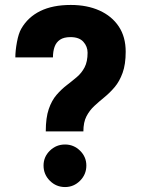

<svg xmlns="http://www.w3.org/2000/svg" viewBox="-20 -740 568 776"><path d="M165 -209Q165 -264 177 -299Q189 -334 208.5 -356.5Q228 -379 249.5 -395.5Q271 -412 290.5 -428.5Q310 -445 322 -468Q334 -491 334 -527Q334 -552 317 -571Q300 -590 265 -590Q238 -590 222.5 -579.5Q207 -569 200.5 -550.5Q194 -532 194 -508H42Q42 -535 48.5 -570Q55 -605 66 -624Q93 -671 143 -695.5Q193 -720 266 -720Q332 -720 382 -697.5Q432 -675 460 -633Q488 -591 488 -531Q488 -480 475.5 -445.5Q463 -411 443.5 -388Q424 -365 402.5 -347.5Q381 -330 361.5 -312Q342 -294 329.5 -270Q317 -246 317 -209ZM243 16Q207 16 181.5 -9.5Q156 -35 156 -71Q156 -106 181.5 -131Q207 -156 243 -156Q278 -156 303.5 -131Q329 -106 329 -71Q329 -35 303.5 -9.5Q278 16 243 16Z"/></svg>

Font: Inclusive Sans
Style: Bold
Weight: 700
Designer: Olivia King
Foundry: Olivia King
Version: Version 2.004